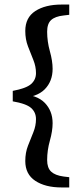

<svg xmlns="http://www.w3.org/2000/svg" viewBox="-20 -677 351 843"><path d="M36 -232V-278Q95 -289 116.5 -308Q138 -327 138 -356Q138 -385 126.5 -413.5Q115 -442 103 -473Q91 -504 91 -541Q91 -600 135 -628.5Q179 -657 250 -657H284V-612L259 -609Q222 -605 204.5 -589Q187 -573 187 -538Q187 -495 199 -452Q211 -409 211 -375Q211 -320 176.5 -285Q142 -250 69 -246V-264Q142 -261 176.5 -225.5Q211 -190 211 -136Q211 -102 199 -59.5Q187 -17 187 26Q187 60 204.5 76.5Q222 93 259 98L284 101V146H250Q179 146 135 117Q91 88 91 30Q91 -7 103 -37.5Q115 -68 126.5 -96.5Q138 -125 138 -154Q138 -184 116.5 -203Q95 -222 36 -232Z"/></svg>

Font: Lisu Bosa Black
Style: Regular
Weight: 900
Designer: David Morse, Annie Olsen, Victor Gaultney, Frank Grießhammer (Latin)
Foundry: SIL International
Version: Version 2.000